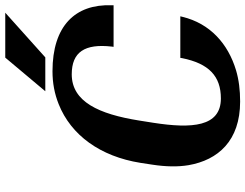

<svg xmlns="http://www.w3.org/2000/svg" viewBox="-124 -822 955 748"><g transform="rotate(-90 354.0 -447.5)"><path d="M87 -332C79 -280 78 -233 85 -191C105 -76 180 10 333 10C378 10 418 5 455 -6C558 -37 637 -107 663 -215L665 -223H503L502 -216C481 -112 432 -65 345 -65C234 -65 227 -179 250 -327L259 -384C284 -540 332 -646 439 -646C526 -646 559 -595 547 -490L546 -483H708V-491C713 -633 627 -721 451 -721C405 -721 363 -713 323 -697C202 -649 119 -535 94 -378ZM373 -749H505L679 -905H504Z"/></g></svg>

Font: Aerodynamic
Style: BdObl
Weight: 500
Designer: Google
Version: Version 2.000980; 2014